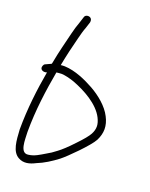

<svg xmlns="http://www.w3.org/2000/svg" viewBox="-134 -714 663 846"><g transform="rotate(20 198.0 -291.0)"><path d="M17 -367C9 -347 31 -340 45 -346C30 -262 18 -166 18 -69C21 -16 24 33 58 52C84 67 112 59 137 46C170 33 201 13 230 -9C257 -30 339 -112 355 -143C364 -161 369 -179 369 -197C369 -215 364 -234 354 -253C334 -293 291 -328 250 -351C212 -372 160 -396 110 -398C104 -398 98 -398 91 -397C100 -444 111 -491 122 -533C127 -553 132 -572 139 -590L148 -618C149 -623 149 -627 147 -632C141 -646 117 -644 114 -630L105 -602C98 -583 92 -563 87 -542C76 -496 63 -448 54 -398C53 -395 53 -388 50 -388L26 -377C21 -375 19 -372 17 -367ZM54 -70C54 -173 68 -271 84 -360C92 -361 100 -362 109 -362C126 -361 146 -356 167 -349C226 -327 295 -289 322 -236C329 -222 333 -209 333 -197C333 -185 330 -173 323 -160C316 -147 299 -126 272 -98C245 -69 223 -49 208 -38C193 -26 178 -16 163 -8C141 5 119 20 92 23C52 30 56 -34 54 -70Z"/></g></svg>

Font: Stray Cat
Style: UltCn
Weight: 400
Version: Version 1.0